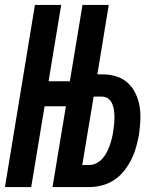

<svg xmlns="http://www.w3.org/2000/svg" viewBox="-21 -755 641 775"><path d="M-1 0 120 -735H226L175 -427H261L312 -735H418L372 -455H391Q421 -455 447.5 -447Q474 -439 494 -421Q514 -403 526 -378Q538 -353 542.5 -325.5Q547 -298 545.5 -269Q544 -240 540 -211Q535 -185 528 -160Q521 -135 509 -111Q497 -87 480 -65.5Q463 -44 440.5 -29Q418 -14 392 -7Q366 0 341 0H191L245 -326H159L105 0ZM340 -89Q355 -89 369 -96.5Q383 -104 393 -115.5Q403 -127 410 -140.5Q417 -154 422 -168Q427 -182 430.5 -196.5Q434 -211 436 -225Q438 -239 439.5 -253.5Q441 -268 441 -282Q441 -296 439 -310Q437 -324 432 -336Q427 -348 416.5 -356.5Q406 -365 391 -365H357L311 -89Z"/></svg>

Font: Iosevka Extended Oblique
Style: Bold
Weight: 700
Width: 7
Italic angle: -9°
Monospace: yes
Designer: Belleve Invis
Foundry: Belleve Invis
Version: Version 32.5.0; ttfautohint (v1.8.4)